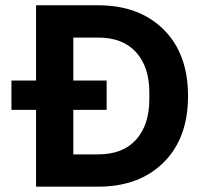

<svg xmlns="http://www.w3.org/2000/svg" viewBox="-20 -700 760 720"><path d="M115.2 0V-288.1H22.9V-397.9H115.2V-680.2H348.1Q501.5 -680.2 593.3 -589.6Q685.1 -499 685.1 -339.8Q685.1 -181.2 593.3 -90.6Q501.5 0 348.1 0ZM254.9 -121.1H348.1Q440.9 -121.1 490.5 -176.5Q540 -231.9 540 -328.1V-353Q540 -448.7 490.5 -503.9Q440.9 -559.1 348.1 -559.1H254.9V-397.9H379.9V-288.1H254.9Z"/></svg>

Font: TASA Orbiter Text
Style: Bold
Weight: 700
Designer: Weizhong Zhang
Version: Version 1.000;Glyphs 3.1.2 (3151)